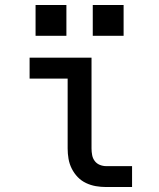

<svg xmlns="http://www.w3.org/2000/svg" viewBox="-20 -752 640 772"><path d="M407 0Q386 0 365.5 -3.5Q345 -7 326 -16Q307 -25 292.5 -40Q278 -55 268.5 -74Q259 -93 255.5 -113.5Q252 -134 252 -155V-436H99V-520H348V-155Q348 -142 350.5 -128.5Q353 -115 361 -104.5Q369 -94 381.5 -89Q394 -84 407 -84H511V0ZM353 -608V-732H477V-608ZM123 -608V-732H247V-608Z"/></svg>

Font: Iosevka SS04 Medium Extended
Style: Regular
Weight: 500
Width: 7
Monospace: yes
Designer: Belleve Invis
Foundry: Belleve Invis
Version: Version 19.0.0; ttfautohint (v1.8.4)